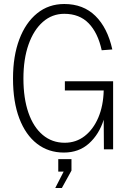

<svg xmlns="http://www.w3.org/2000/svg" viewBox="-20 -746 640 959"><path d="M299 16Q222 16 165 -28Q108 -72 76.5 -154.5Q45 -237 45 -354Q45 -466 76.5 -549.5Q108 -633 165.5 -679.5Q223 -726 301 -726Q396 -726 456.5 -666.5Q517 -607 541 -499L488 -495Q469 -582 423 -629.5Q377 -677 301 -677Q240 -677 194 -636.5Q148 -596 122.5 -523.5Q97 -451 97 -354Q97 -255 122 -183Q147 -111 193.5 -72Q240 -33 303 -33Q360 -33 403 -66.5Q446 -100 471 -158.5Q496 -217 498 -294H304V-340H545V0H499L498 -148Q475 -75 424.5 -29.5Q374 16 299 16ZM256 193 298 111H271V49H337V106L289 193Z"/></svg>

Font: Geist Mono ExtraLight
Style: Regular
Weight: 200
Monospace: yes
Designer: Basement.studio, Andrés Briganti, Mateo Zaragoza
Foundry: Basement.studio, Vercel, Andrés Briganti, Guido Ferreyra, Mateo Zaragoza
Version: Version 1.500; ttfautohint (v1.8.4.7-5d5b)